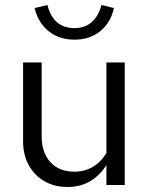

<svg xmlns="http://www.w3.org/2000/svg" viewBox="-20 -737 592 765"><path d="M249.3 8Q196.6 8 156.8 -15Q117 -38 94.5 -79Q72 -120 72 -173V-488H146V-194Q146 -129.1 180.8 -91Q215.6 -53 276 -53Q317 -53 349.5 -72Q382 -91 404 -127V-488H477V0H404V-79Q376 -36 337.5 -14Q299 8 249.3 8ZM277 -579Q216 -579 174 -612.5Q132 -646 118 -705L169 -717Q192 -625 277 -625Q318 -625 345.5 -649Q373 -673 384 -717L434 -705Q421 -646 379 -612.5Q337 -579 277 -579Z"/></svg>

Font: Red Hat Text VF
Style: Regular
Weight: 300
Designer: Pentagram, MCKL
Foundry: Pentagram, MCKL
Version: Version 1.023